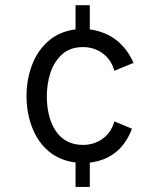

<svg xmlns="http://www.w3.org/2000/svg" viewBox="-20 -620 607 742"><path d="M327 102.5H272V8Q209.5 0 167.2 -36.2Q125 -72.5 103.8 -128.5Q82.5 -184.5 82.5 -249Q82.5 -312 103.5 -368Q124.5 -424 166.5 -461Q208.5 -498 272 -506.5V-600H327V-506.5Q446 -489.5 496 -377L422 -346.5Q409.5 -390.5 376.2 -414.2Q343 -438 301 -438Q252 -438 221 -411Q188.5 -381.5 174.8 -338.5Q161 -295.5 161 -249Q161 -170 192.5 -118.5Q229 -60 301 -60Q343.5 -60 376.8 -84Q410 -108 422 -151L490 -122.5Q446 -6 327 8.5Z"/></svg>

Font: Acari Sans
Style: Regular
Weight: 400
Designer: Alfredo Marco Pradil and Stefan Peev (font) & Cristiano Sobral (main changes)
Foundry: Alfredo Marco Pradil and Stefan Peev (font) & Cristiano Sobral (main changes)
Version: Version 1.063; ttfautohint (v1.8.3)